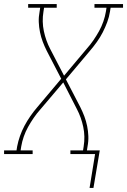

<svg xmlns="http://www.w3.org/2000/svg" viewBox="-57 -755 623 941"><path d="M382 166 409 0H288V-18H350L353 -37Q361 -86 351 -133Q341 -180 320 -220L253 -351L141 -219Q123 -199 108 -177Q93 -155 80.5 -132.5Q68 -110 59.5 -85.5Q51 -61 47 -37L44 -18H103V0H-37V-18H24L27 -37Q32 -63 41 -88.5Q50 -114 63 -138.5Q76 -163 92 -186Q108 -209 126 -230L243 -369L172 -506Q161 -528 152.5 -550.5Q144 -573 139 -597.5Q134 -622 133 -647Q132 -672 137 -698L140 -717H81V-735H221V-717H159L156 -698Q148 -649 158 -602Q168 -555 189 -515L257 -384L368 -516Q386 -536 401 -558Q416 -580 428.5 -602.5Q441 -625 449.5 -649.5Q458 -674 462 -698L465 -717H406V-735H546V-717H485L482 -698Q478 -672 468.5 -646.5Q459 -621 446.5 -596.5Q434 -572 417.5 -549Q401 -526 383 -505L266 -366L337 -229Q348 -207 356.5 -184.5Q365 -162 370 -137.5Q375 -113 376 -88Q377 -63 372 -37L369 -18H432L401 166Z"/></svg>

Font: Iosevka Curly Slab ThObl
Style: Regular
Weight: 100
Italic angle: -9°
Monospace: yes
Designer: Belleve Invis
Foundry: Belleve Invis
Version: Version 11.0.0; ttfautohint (v1.8.3)